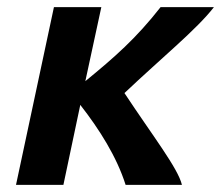

<svg xmlns="http://www.w3.org/2000/svg" viewBox="-20 -520 622 540"><path d="M131.7 -500 25 0H158.3L205.8 -225C259.2 -156.7 308.3 -79.2 333.3 0H491.7C480.8 -46.7 409.2 -138.3 330 -258.3C435.8 -358.3 534.2 -438.3 581.7 -500H431.7C362.5 -411.7 302.5 -359.2 220 -291.7L265 -500Z"/></svg>

Font: BoonHome
Style: Bold Oblique
Weight: 700
Italic angle: -12°
Designer: Sungsit Sawaiwan
Foundry: Sungsit Sawaiwan
Version: Version 0.2